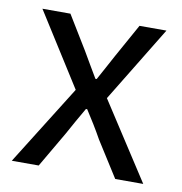

<svg xmlns="http://www.w3.org/2000/svg" viewBox="-62 -544 570 602"><g transform="rotate(10 223.0 -243.0)"><path d="M14 0 172.8 -253.7 25.8 -486.1H115L180.1 -379.4Q191.3 -359.7 203.5 -339.3Q215.8 -318.9 227.6 -298.5H231.6Q243.1 -318.9 253.9 -339.3Q264.8 -359.7 275.6 -379.4L334.9 -486.1H420.7L273.6 -245.1L432.5 0H343.3L271.7 -113Q259.4 -135.2 245.9 -157.2Q232.3 -179.2 218.8 -200.2H214.8Q202.4 -179.2 190.2 -157.4Q178.1 -135.6 165.6 -113L99.7 0Z"/></g></svg>

Font: Source Sans 3 VF
Style: Regular
Weight: 200
Designer: Paul D. Hunt
Foundry: Adobe
Version: Version 3.046;hotconv 1.0.118;makeotfexe 2.5.65603